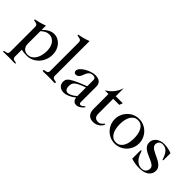

<svg xmlns="http://www.w3.org/2000/svg" viewBox="33 -1560 2583 2583"><g transform="rotate(45 1324.5 -268.0)"><path d="M178.2 -115.2Q178.2 -88.4 186.5 -68.4Q194.8 -48.3 208.7 -35.4Q222.7 -22.5 241.2 -16.1Q259.8 -9.8 279.8 -9.8Q312.5 -9.8 340.1 -25.1Q367.7 -40.5 387.7 -69.6Q407.7 -98.6 418.9 -140.1Q430.2 -181.6 430.2 -233.9Q430.2 -264.2 422.6 -295.7Q415 -327.1 398.4 -352.5Q381.8 -377.9 355.7 -394Q329.6 -410.2 293 -410.2Q260.3 -410.2 233.6 -396Q207 -381.8 178.2 -356ZM178.2 -379.9Q195.3 -396 212.6 -410.9Q230 -425.8 249.3 -437Q268.6 -448.2 290.3 -455.1Q312 -461.9 336.9 -461.9Q375 -461.9 408.4 -445.8Q441.9 -429.7 466.8 -401.1Q491.7 -372.6 505.9 -334.2Q520 -295.9 520 -251Q520 -193.8 500.5 -146.5Q481 -99.1 448 -64.7Q415 -30.3 371.6 -11.2Q328.1 7.8 279.8 7.8Q264.6 7.8 249.3 6.8Q233.9 5.9 220.2 4.4Q206.5 2.9 195.8 0.7Q185.1 -1.5 178.2 -3.9V127.9Q178.2 143.6 183.6 152.3Q189 161.1 196.8 165.5Q204.6 169.9 214.1 171.4Q223.6 172.9 231.4 174.1Q239.3 175.3 244.6 177.5Q250 179.7 250 186Q250 190.4 246.6 192.1Q243.2 193.8 234.9 193.8Q206.1 193.8 181.6 192.9Q157.2 191.9 132.8 191.9Q108.9 191.9 84.2 192.9Q59.6 193.8 30.8 193.8Q22.5 193.8 19.3 192.1Q16.1 190.4 16.1 186Q16.1 179.7 21.5 177.5Q26.9 175.3 34.7 174.1Q42.5 172.9 52 171.4Q61.5 169.9 69.3 165.5Q77.1 161.1 82.5 152.3Q87.9 143.6 87.9 127.9V-346.2Q87.9 -362.8 82.3 -372.3Q76.7 -381.8 68.4 -386.7Q60.1 -391.6 50 -393.3Q40 -395 31.7 -396.5Q23.4 -397.9 17.8 -400.1Q12.2 -402.3 12.2 -408.2Q12.2 -415 18.6 -416.7Q24.9 -418.5 43 -421.9Q61 -425.3 93.5 -433.8Q126 -442.4 178.2 -461.9Z M740.2 -69.8Q740.2 -54.2 745.6 -45.4Q751 -36.6 759.3 -32.2Q767.6 -27.8 777.1 -26.4Q786.6 -24.9 794.9 -23.4Q803.2 -22 808.6 -19.3Q814 -16.6 814 -9.8Q814 -2.9 810.3 -0.5Q806.6 2 798.3 2Q789.1 2 779.3 1.7Q769.5 1.5 757.8 1Q746.1 0.5 731 0.2Q715.8 0 695.3 0Q674.8 0 659.4 0.2Q644 0.5 632.3 1Q620.6 1.5 611.1 1.7Q601.6 2 592.3 2Q584 2 580.1 -0.5Q576.2 -2.9 576.2 -9.8Q576.2 -16.6 581.8 -19.3Q587.4 -22 595.5 -23.4Q603.5 -24.9 613.3 -26.4Q623 -27.8 631.1 -32.2Q639.2 -36.6 644.8 -45.4Q650.4 -54.2 650.4 -69.8V-613.8Q650.4 -630.9 644.5 -640.4Q638.7 -649.9 629.6 -654.8Q620.6 -659.7 610.4 -661.4Q600.1 -663.1 591.1 -664.3Q582 -665.5 576.2 -667.7Q570.3 -669.9 570.3 -675.8Q570.3 -682.6 577.4 -684.3Q584.5 -686 603.3 -689.7Q622.1 -693.4 655 -701.7Q688 -710 740.2 -730Z M1147.9 -253.9Q1093.8 -234.9 1059.1 -218.8Q1024.4 -202.6 1004.6 -186Q984.9 -169.4 977.5 -150.6Q970.2 -131.8 970.2 -107.9Q970.2 -64.5 985.4 -46.1Q1000.5 -27.8 1025.9 -27.8Q1033.2 -27.8 1045.4 -30.8Q1057.6 -33.7 1073.5 -40.8Q1089.4 -47.9 1108.2 -59.8Q1127 -71.8 1147.9 -89.8ZM1237.8 -62Q1237.8 -48.3 1244.9 -41.3Q1252 -34.2 1264.2 -34.2Q1274.4 -34.2 1283.2 -39.6Q1292 -44.9 1299.1 -51Q1306.2 -57.1 1311.3 -62.5Q1316.4 -67.9 1319.8 -67.9Q1323.2 -67.9 1325.7 -65.7Q1328.1 -63.5 1328.1 -59.1Q1328.1 -55.7 1318.8 -44.7Q1309.6 -33.7 1294.4 -22Q1279.3 -10.3 1260.3 -1.2Q1241.2 7.8 1221.2 7.8Q1202.6 7.8 1189.5 1Q1176.3 -5.9 1167.7 -16.4Q1159.2 -26.9 1155 -39.8Q1150.9 -52.7 1149.9 -64.9Q1105.5 -28.3 1062 -10.3Q1018.6 7.8 981 7.8Q956.5 7.8 936.8 0.5Q917 -6.8 903.1 -20Q889.2 -33.2 881.6 -51Q874 -68.8 874 -89.8Q874 -106 877.7 -119.6Q881.3 -133.3 891.6 -146.5Q901.9 -159.7 920.7 -173.1Q939.5 -186.5 970 -202.1Q1000.5 -217.8 1044.2 -236.3Q1087.9 -254.9 1147.9 -277.8V-395Q1147.9 -418.5 1135.3 -428.2Q1122.6 -438 1099.1 -438Q1069.3 -438 1052 -426Q1034.7 -414.1 1024.2 -396.5Q1013.7 -378.9 1006.3 -357.9Q999 -336.9 989.5 -319.3Q980 -301.8 964.8 -289.8Q949.7 -277.8 922.9 -277.8Q908.7 -277.8 899.4 -289.8Q890.1 -301.8 890.1 -319.8Q890.1 -335 900.9 -351.6Q911.6 -368.2 929.7 -383.8Q947.8 -399.4 971.2 -413.6Q994.6 -427.7 1020.5 -438.5Q1046.4 -449.2 1072.5 -455.6Q1098.6 -461.9 1122.1 -461.9Q1148.4 -461.9 1169.9 -455.8Q1191.4 -449.7 1206.5 -437Q1221.7 -424.3 1229.7 -405Q1237.8 -385.7 1237.8 -358.9Z M1629.9 -405.8H1514.2V-126Q1514.2 -101.1 1519.5 -84.7Q1524.9 -68.4 1534.9 -58.3Q1544.9 -48.3 1559.3 -44.2Q1573.7 -40 1591.8 -40Q1612.8 -40 1626.5 -47.9Q1640.1 -55.7 1649.2 -64.9Q1658.2 -74.2 1664.1 -82Q1669.9 -89.8 1674.8 -89.8Q1682.1 -89.8 1682.1 -82Q1682.1 -77.6 1674.1 -63.2Q1666 -48.8 1648.9 -33Q1631.8 -17.1 1605.2 -4.6Q1578.6 7.8 1542 7.8Q1482.9 7.8 1453.4 -26.6Q1423.8 -61 1423.8 -126V-405.8H1356V-408.2Q1414.1 -441.4 1453.6 -491.2Q1493.2 -541 1512.2 -602.1H1514.2V-454.1H1647.9Z M1954.1 7.8Q1904.3 7.8 1861.8 -11.5Q1819.3 -30.8 1788.3 -63.2Q1757.3 -95.7 1739.7 -138.2Q1722.2 -180.7 1722.2 -227.1Q1722.2 -273.4 1739.7 -315.9Q1757.3 -358.4 1788.3 -390.9Q1819.3 -423.3 1861.8 -442.6Q1904.3 -461.9 1954.1 -461.9Q2003.9 -461.9 2046.4 -442.6Q2088.9 -423.3 2119.9 -390.9Q2150.9 -358.4 2168.5 -315.9Q2186 -273.4 2186 -227.1Q2186 -180.7 2168.5 -138.2Q2150.9 -95.7 2119.9 -63.2Q2088.9 -30.8 2046.4 -11.5Q2003.9 7.8 1954.1 7.8ZM1954.1 -16.1Q1991.7 -16.1 2017.6 -33.9Q2043.5 -51.8 2059.6 -81.3Q2075.7 -110.8 2082.8 -148.9Q2089.8 -187 2089.8 -227.1Q2089.8 -267.1 2082.8 -305.2Q2075.7 -343.3 2059.6 -372.8Q2043.5 -402.3 2017.6 -420.2Q1991.7 -438 1954.1 -438Q1916.5 -438 1890.6 -420.2Q1864.7 -402.3 1848.6 -372.8Q1832.5 -343.3 1825.2 -305.2Q1817.9 -267.1 1817.9 -227.1Q1817.9 -187 1825.2 -148.9Q1832.5 -110.8 1848.6 -81.3Q1864.7 -51.8 1890.6 -33.9Q1916.5 -16.1 1954.1 -16.1Z M2271 -333Q2271 -357.9 2281.7 -381.3Q2292.5 -404.8 2313 -422.6Q2333.5 -440.4 2363.8 -451.2Q2394 -461.9 2433.1 -461.9Q2450.2 -461.9 2470.2 -459.5Q2490.2 -457 2509.5 -453.1Q2528.8 -449.2 2546.6 -443.6Q2564.5 -438 2577.1 -432.1V-304.2Q2577.1 -293 2569.3 -293Q2563 -293 2561.3 -299.6Q2559.6 -306.2 2555.2 -318.8Q2546.4 -342.8 2535.2 -365.2Q2523.9 -387.7 2508.1 -405.3Q2492.2 -422.9 2470.7 -433.3Q2449.2 -443.8 2419.9 -443.8Q2404.8 -443.8 2391.4 -439.5Q2377.9 -435.1 2368.2 -426Q2358.4 -417 2352.8 -403.3Q2347.2 -389.6 2347.2 -371.1Q2347.2 -352.5 2358.4 -337.6Q2369.6 -322.8 2387.9 -310.5Q2406.2 -298.3 2429.4 -287.4Q2452.6 -276.4 2477.1 -264.6Q2501.5 -252.9 2524.7 -240.2Q2547.9 -227.5 2566.2 -211.4Q2584.5 -195.3 2595.7 -175Q2606.9 -154.8 2606.9 -128.9Q2606.9 -101.1 2595.9 -76.2Q2585 -51.3 2562.3 -32.5Q2539.6 -13.7 2504.9 -2.9Q2470.2 7.8 2423.3 7.8Q2381.8 7.8 2344.2 2.4Q2306.6 -2.9 2265.1 -17.1V-164.1Q2265.1 -182.1 2273.9 -182.1Q2277.8 -182.1 2281.5 -176.3Q2285.2 -170.4 2291 -150.9Q2301.3 -118.2 2316.7 -92Q2332 -65.9 2351.8 -47.6Q2371.6 -29.3 2395 -19.5Q2418.5 -9.8 2445.3 -9.8Q2468.3 -9.8 2484.6 -17.3Q2501 -24.9 2511.2 -37.1Q2521.5 -49.3 2526.4 -64.7Q2531.2 -80.1 2531.2 -95.2Q2531.2 -114.3 2520 -128.4Q2508.8 -142.6 2490.5 -154.3Q2472.2 -166 2448.7 -176Q2425.3 -186 2401.1 -196.5Q2377 -207 2353.5 -219.2Q2330.1 -231.4 2311.8 -247.3Q2293.5 -263.2 2282.2 -284.2Q2271 -305.2 2271 -333Z"/></g></svg>

Font: XB Zar
Style: Regular
Weight: 400
Designer: Behnam
Foundry: Irmug
Version: Version 8.005 2009